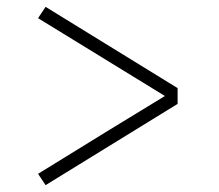

<svg xmlns="http://www.w3.org/2000/svg" viewBox="-20 -620 640 560"><path d="M113 -80 91 -113 302 -243 461 -340 91 -567 113 -600 498 -363V-317Z"/></svg>

Font: Iosevka Etoile Extralight
Style: Regular
Weight: 200
Designer: Belleve Invis
Foundry: Belleve Invis
Version: Version 22.1.2; ttfautohint (v1.8.4)